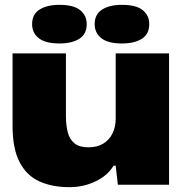

<svg xmlns="http://www.w3.org/2000/svg" viewBox="-20 -765 763 795"><path d="M267 10Q196 10 143 -14Q90 -38 61 -94Q32 -150 32 -244V-544H253V-284Q253 -247 260.5 -217.5Q268 -188 288.5 -171.5Q309 -155 346 -155Q382 -155 407 -170Q432 -185 445.5 -212Q459 -239 459 -273V-544H680V0H468L459 -79H450Q427 -39 376.5 -14.5Q326 10 267 10ZM485 -585Q427 -585 399.5 -607Q372 -629 372 -665Q372 -706 403 -725.5Q434 -745 485 -745Q544 -745 571 -723Q598 -701 598 -665Q598 -624 567.5 -604.5Q537 -585 485 -585ZM226 -585Q168 -585 140.5 -607Q113 -629 113 -665Q113 -706 144 -725.5Q175 -745 226 -745Q285 -745 312 -723Q339 -701 339 -665Q339 -624 308.5 -604.5Q278 -585 226 -585Z"/></svg>

Font: Mona Sans Expanded Black
Style: Regular
Weight: 900
Width: 7
Designer: Deni Anggara
Foundry: GitHub
Version: Version 2.000